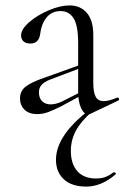

<svg xmlns="http://www.w3.org/2000/svg" viewBox="-20 -415 460 710"><path d="M306 8Q291 8 280 -15Q269 -38 269 -76V-255Q269 -321 252 -347.5Q235 -374 205 -374Q171 -374 152 -350Q133 -326 129 -292Q125 -254 92 -254Q76 -254 67 -262Q58 -270 58 -284Q58 -307 88 -333Q118 -359 160.5 -377Q203 -395 237 -395Q277 -395 301 -367.5Q325 -340 325 -285V-108Q325 -73 334 -57Q343 -41 363 -41Q383 -41 413 -54H415Q419 -54 420 -49.5Q421 -45 417 -43L314 6Q310 8 306 8ZM54 -51Q54 -78 74.5 -94.5Q95 -111 148 -129L279 -176L282 -165L166 -121Q143 -112 133.5 -101Q124 -90 124 -73Q124 -52 136 -40.5Q148 -29 167 -29Q186 -29 208 -39L293 -82L295 -70L208 -23Q177 -7 157 0Q137 7 118 7Q87 7 70.5 -9.5Q54 -26 54 -51ZM242 143Q242 191 266 218Q290 245 335 245Q356 245 371 239Q386 233 400 222H402Q405 222 407.5 225Q410 228 407 230Q355 275 299 275Q245 275 216 248Q187 221 187 176Q187 87 307 -6L319 -1Q278 35 260 69.5Q242 104 242 143Z"/></svg>

Font: Cormorant
Style: Regular
Weight: 400
Designer: Christian Thalmann (Catharsis Fonts)
Foundry: Catharsis Fonts
Version: Version 4.000